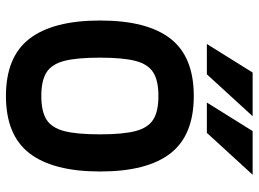

<svg xmlns="http://www.w3.org/2000/svg" viewBox="-132 -722 870 646"><g transform="rotate(90 303.0 -399.0)"><path d="M49 -301Q49 -459 110 -537.5Q171 -616 303 -616Q435 -616 496 -537.5Q557 -459 557 -301Q557 -143 496 -63.5Q435 16 303 16Q171 16 110 -63.5Q49 -143 49 -301ZM432 -300Q432 -378 421 -420Q410 -462 382.5 -479.5Q355 -497 303 -497Q251 -497 223.5 -479.5Q196 -462 185 -420Q174 -378 174 -300Q174 -222 185 -180Q196 -138 223.5 -120.5Q251 -103 303 -103Q355 -103 382.5 -120.5Q410 -138 421 -180Q432 -222 432 -300ZM371 -814 230 -660H128L224 -814ZM568 -814 427 -660H325L421 -814Z"/></g></svg>

Font: Farro Medium
Style: Regular
Weight: 500
Designer: Aceler Chua
Foundry: Grayscale Limited
Version: Version 1.101